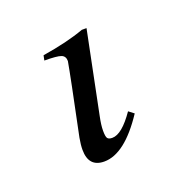

<svg xmlns="http://www.w3.org/2000/svg" viewBox="-61 -16 342 355"><g transform="rotate(-20 110.5 161.5)"><path d="M89.4 282.7Q58.6 282.7 58.6 248.5Q58.6 238.8 61 225.6Q85 110.8 89.4 85Q89.4 75.2 81.5 72.3Q73.7 69.3 48.8 69.3L50.8 59.6Q100.1 51.8 133.3 39.6H142.6L109.9 200.7Q106.4 217.3 106.4 228.5Q106.4 240.2 108.9 243.4Q111.3 246.6 118.2 246.6Q137.2 246.6 162.1 210.4L172.4 218.3Q129.9 282.7 89.4 282.7Z"/></g></svg>

Font: Kelvinch
Style: Italic
Weight: 400
Italic angle: -10°
Designer: Paul James Miller
Foundry: High-Logic / Made with FontCreator
Version: Version 3.40;July 22, 2017;FontCreator 11.0.0.2388 64-bit